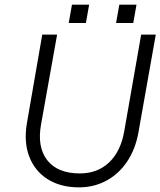

<svg xmlns="http://www.w3.org/2000/svg" viewBox="-20 -799 691 827"><path d="M494 -779H568L554 -700H480ZM290 -779H364L350 -700H276ZM162 -650H226L157 -264Q139 -166 183.5 -109Q228 -52 324 -52Q400 -52 450 -99.5Q500 -147 515 -233L588 -650H651L576 -227Q563 -156 527.5 -103Q492 -50 438.5 -21Q385 8 320 8Q241 8 185.5 -27Q130 -62 106 -124.5Q82 -187 96 -269Z"/></svg>

Font: Overused Grotesk Book
Style: Italic
Weight: 350
Italic angle: -10°
Version: Version 0.003